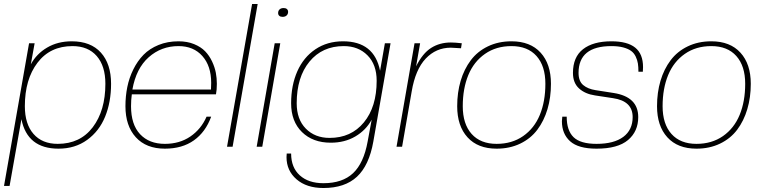

<svg xmlns="http://www.w3.org/2000/svg" viewBox="-40 -732 3802 958"><path d="M252 9.8Q96.2 9.8 66.9 -137.2L7.8 195.8H-20L105 -516.1H132.8L113.8 -411.1Q142.1 -463.4 195.1 -494.6Q248 -525.9 317.9 -525.9Q412.6 -525.9 463.4 -469.5Q514.2 -413.1 514.2 -314Q514.2 -222.7 484.6 -150.1Q455.1 -77.6 394.8 -33.9Q334.5 9.8 252 9.8ZM248 -14.2Q359.9 -14.2 422.9 -97.2Q485.8 -180.2 485.8 -314Q485.8 -402.8 442.6 -452.4Q399.4 -502 321.8 -502Q210 -502 147 -418.9Q84 -335.9 84 -202.1Q84 -113.3 127.2 -63.7Q170.4 -14.2 248 -14.2Z M782.7 9.8Q689.5 9.8 637.7 -47.1Q585.9 -104 585.9 -202.1Q585.9 -252 595.2 -297.9Q604.5 -343.8 625.2 -385.7Q646 -427.7 676 -458.5Q706.1 -489.3 751 -507.6Q795.9 -525.9 850.6 -525.9Q894 -525.9 928.2 -512Q962.4 -498 983.4 -476.3Q1004.4 -454.6 1018.1 -425.5Q1031.7 -396.5 1036.9 -369.1Q1042 -341.8 1042 -314Q1042 -283.2 1037.6 -261.2H617.7Q613.8 -233.4 613.8 -202.1Q613.8 -110.8 658.9 -62.5Q704.1 -14.2 782.7 -14.2Q856 -14.2 909.7 -50.8Q963.4 -87.4 990.7 -149.9H1013.7Q985.8 -73.2 927.5 -31.7Q869.1 9.8 782.7 9.8ZM850.6 -502Q764.6 -502 701.9 -446.3Q639.2 -390.6 620.6 -285.2H1012.7Q1013.7 -297.4 1013.7 -318.8Q1013.7 -402.8 969.7 -452.4Q925.8 -502 850.6 -502Z M1120.6 0H1092.8L1217.8 -711.9H1245.6Z M1268.6 0H1240.7L1330.6 -516.1H1358.4ZM1369.6 -647.9Q1359.4 -647.9 1353.5 -653.1Q1347.7 -658.2 1347.7 -667Q1347.7 -678.2 1355 -685.1Q1362.3 -691.9 1375.5 -691.9Q1385.7 -691.9 1391.6 -686.8Q1397.5 -681.6 1397.5 -672.9Q1397.5 -661.6 1390.1 -654.8Q1382.8 -647.9 1369.6 -647.9Z M1610.4 -20Q1521 -20 1466.8 -73Q1412.6 -126 1412.6 -216.8Q1412.6 -306.6 1443.6 -376.5Q1474.6 -446.3 1533.7 -486.1Q1592.8 -525.9 1671.4 -525.9Q1827.1 -525.9 1856.4 -378.9L1880.4 -516.1H1908.7L1822.8 -25.9Q1801.8 93.3 1741.2 149.7Q1680.7 206.1 1573.7 206.1Q1489.7 206.1 1439.7 162.8Q1389.6 119.6 1389.6 51.8Q1389.6 40 1390.6 34.2H1412.6Q1412.6 104 1456.1 143.1Q1499.5 182.1 1573.7 182.1Q1668.5 182.1 1721.7 132.1Q1774.9 82 1794.4 -25.9L1814.5 -134.8Q1786.1 -82.5 1733.2 -51.3Q1680.2 -20 1610.4 -20ZM1604.5 -43.9Q1711.9 -43.9 1775.6 -121.3Q1839.4 -198.7 1839.4 -329.1Q1839.4 -409.7 1793.7 -455.8Q1748 -502 1675.3 -502Q1567.9 -502 1504.2 -424.6Q1440.4 -347.2 1440.4 -216.8Q1440.4 -136.2 1486.1 -90.1Q1531.7 -43.9 1604.5 -43.9Z M1966.3 0H1938.5L2028.3 -516.1H2056.2L2036.1 -400.9Q2068.4 -465.8 2111.1 -492.9Q2153.8 -520 2209.5 -520Q2230 -520 2264.2 -516.1L2260.3 -491.2L2209.5 -494.1Q2135.7 -494.1 2084.2 -439.7Q2032.7 -385.3 2014.2 -275.9Z M2438 -14.2Q2514.6 -14.2 2570.3 -53Q2626 -91.8 2653.6 -158.9Q2681.2 -226.1 2681.2 -314Q2681.2 -402.8 2637 -452.4Q2592.8 -502 2512.2 -502Q2435.5 -502 2379.9 -463.1Q2324.2 -424.3 2296.6 -357.2Q2269 -290 2269 -202.1Q2269 -113.3 2313.2 -63.7Q2357.4 -14.2 2438 -14.2ZM2438 9.8Q2344.2 9.8 2292.7 -46.9Q2241.2 -103.5 2241.2 -202.1Q2241.2 -270.5 2258.5 -328.9Q2275.9 -387.2 2309.1 -431.4Q2342.3 -475.6 2394.5 -500.7Q2446.8 -525.9 2512.2 -525.9Q2606 -525.9 2657.5 -469.2Q2709 -412.6 2709 -314Q2709 -245.6 2691.7 -187.3Q2674.3 -128.9 2641.1 -84.7Q2607.9 -40.5 2555.7 -15.4Q2503.4 9.8 2438 9.8Z M2936.5 9.8Q2845.7 9.8 2804.7 -27.1Q2763.7 -64 2763.7 -127Q2763.7 -134.3 2765.6 -149.9H2787.6Q2787.6 -80.6 2822 -47.4Q2856.4 -14.2 2936.5 -14.2Q3023.4 -14.2 3070.1 -49.1Q3116.7 -84 3116.7 -147.9Q3116.7 -228 3018.6 -242.2L2928.7 -255.9Q2879.4 -263.2 2849.1 -290.8Q2818.8 -318.4 2818.8 -368.2Q2818.8 -447.3 2869.1 -486.6Q2919.4 -525.9 3010.7 -525.9Q3090.3 -525.9 3129.4 -494.4Q3168.5 -462.9 3168.5 -397Q3168.5 -381.8 3167.5 -374H3145.5Q3145.5 -397.9 3142.8 -415.3Q3140.1 -432.6 3131.8 -450Q3123.5 -467.3 3108.9 -478Q3094.2 -488.8 3069.6 -495.4Q3044.9 -502 3010.7 -502Q2846.7 -502 2846.7 -368.2Q2846.7 -327.1 2869.9 -307.6Q2893.1 -288.1 2931.6 -282.2L3021.5 -268.1Q3144.5 -249 3144.5 -147.9Q3144.5 -76.2 3093.5 -33.2Q3042.5 9.8 2936.5 9.8Z M3435.1 -14.2Q3511.7 -14.2 3567.4 -53Q3623 -91.8 3650.6 -158.9Q3678.2 -226.1 3678.2 -314Q3678.2 -402.8 3634 -452.4Q3589.8 -502 3509.3 -502Q3432.6 -502 3377 -463.1Q3321.3 -424.3 3293.7 -357.2Q3266.1 -290 3266.1 -202.1Q3266.1 -113.3 3310.3 -63.7Q3354.5 -14.2 3435.1 -14.2ZM3435.1 9.8Q3341.3 9.8 3289.8 -46.9Q3238.3 -103.5 3238.3 -202.1Q3238.3 -270.5 3255.6 -328.9Q3272.9 -387.2 3306.2 -431.4Q3339.4 -475.6 3391.6 -500.7Q3443.8 -525.9 3509.3 -525.9Q3603 -525.9 3654.5 -469.2Q3706.1 -412.6 3706.1 -314Q3706.1 -245.6 3688.7 -187.3Q3671.4 -128.9 3638.2 -84.7Q3605 -40.5 3552.7 -15.4Q3500.5 9.8 3435.1 9.8Z"/></svg>

Font: Creato Display Thin
Style: Italic
Weight: 265
Italic angle: -10°
Version: Version 1.000